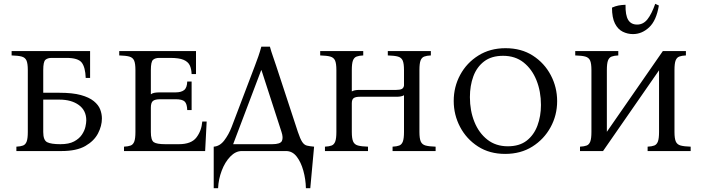

<svg xmlns="http://www.w3.org/2000/svg" viewBox="-20 -793 3687 1008"><path d="M515 -171Q515 -132 494.5 -92.5Q474 -53 428 -26.5Q382 0 303 0H66V-23Q88 -24 101 -29Q114 -34 120 -50Q126 -66 126 -100V-425Q126 -460 119 -475.5Q112 -491 94 -496Q76 -501 41 -502V-525H453V-384H430Q428 -440 409 -464.5Q390 -489 329 -489H251Q230 -489 218.5 -479Q207 -469 207 -425V-306H292Q361 -306 404.5 -294Q448 -282 472.5 -262Q497 -242 506 -218.5Q515 -195 515 -171ZM207 -100Q207 -57 227.5 -46.5Q248 -36 297 -36Q342 -36 369 -50.5Q396 -65 410 -86Q424 -107 428.5 -127.5Q433 -148 433 -161Q433 -213 394 -241.5Q355 -270 292 -270H207Z M631 0V-23Q653 -24 666 -29Q679 -34 685 -50Q691 -66 691 -100V-425Q691 -460 684 -475.5Q677 -491 659 -496Q641 -501 606 -502V-525H1009V-404H986Q985 -432 976 -450.5Q967 -469 943.5 -479Q920 -489 874 -489H816Q795 -489 783.5 -479Q772 -469 772 -425V-298Q780 -304 791.5 -306Q803 -308 819 -308H902Q931 -308 946.5 -320Q962 -332 963 -365H986V-215H963Q962 -248 949.5 -260Q937 -272 902 -272H821Q794 -272 783 -263Q772 -254 772 -228V-100Q772 -57 787.5 -46.5Q803 -36 848 -36H919Q984 -36 1011 -71Q1038 -106 1042 -155H1065L1057 0Z M1430 -447 1544 -100Q1556 -64 1566.5 -48Q1577 -32 1591.5 -28.5Q1606 -25 1629 -23L1609 195H1586Q1585 148 1572.5 103Q1560 58 1537.5 29Q1515 0 1482 0H1249Q1217 0 1189 29Q1161 58 1144 103Q1127 148 1125 195H1102V-23Q1134 -25 1157.5 -56Q1181 -87 1196 -126L1318 -447Q1328 -473 1336.5 -497.5Q1345 -522 1352 -548H1397Q1404 -522 1413 -497Q1422 -472 1430 -447ZM1409 -36Q1452 -36 1460 -53Q1468 -70 1458 -100L1353 -424H1351L1204 -36Z M2182 -100Q2182 -66 2189 -50Q2196 -34 2214.5 -29Q2233 -24 2267 -23V0H2041V-23Q2063 -24 2076 -29Q2089 -34 2095 -50Q2101 -66 2101 -100V-293Q2088 -285 2062 -285H1869Q1847 -285 1837 -278Q1827 -271 1827 -251V-100Q1827 -66 1834 -50Q1841 -34 1859.5 -29Q1878 -24 1912 -23V0H1686V-23Q1708 -24 1721 -29Q1734 -34 1740 -50Q1746 -66 1746 -100V-425Q1746 -460 1739 -475.5Q1732 -491 1714 -496Q1696 -501 1661 -502V-525H1887V-502Q1865 -501 1852 -496Q1839 -491 1833 -475.5Q1827 -460 1827 -425V-313Q1840 -321 1867 -321H2060Q2080 -321 2089.5 -326Q2099 -331 2101 -344V-425Q2101 -460 2094 -475.5Q2087 -491 2069 -496Q2051 -501 2016 -502V-525H2242V-502Q2220 -501 2207 -496Q2194 -491 2188 -475.5Q2182 -460 2182 -425Z M2634 -540Q2717 -540 2777.5 -501Q2838 -462 2871.5 -398.5Q2905 -335 2905 -262Q2905 -188 2870.5 -125Q2836 -62 2775 -23.5Q2714 15 2632 15Q2550 15 2489.5 -24Q2429 -63 2395.5 -126.5Q2362 -190 2362 -263Q2362 -337 2396 -400Q2430 -463 2491.5 -501.5Q2553 -540 2634 -540ZM2646 -25Q2707 -25 2745 -54.5Q2783 -84 2801.5 -133.5Q2820 -183 2820 -242Q2820 -313 2796.5 -371.5Q2773 -430 2729 -465Q2685 -500 2621 -500Q2560 -500 2521.5 -470.5Q2483 -441 2465 -392Q2447 -343 2447 -283Q2447 -212 2470.5 -153.5Q2494 -95 2538.5 -60Q2583 -25 2646 -25Z M3146 0H3025V-23Q3047 -24 3060 -29Q3073 -34 3079 -50Q3085 -66 3085 -100V-425Q3085 -460 3078 -475.5Q3071 -491 3053 -496Q3035 -501 3000 -502V-525H3226V-502Q3204 -501 3191 -496Q3178 -491 3172 -475.5Q3166 -460 3166 -425V-101L3460 -525H3581V-502Q3559 -501 3546 -496Q3533 -491 3527 -475.5Q3521 -460 3521 -425V-100Q3521 -66 3528 -50Q3535 -34 3553.5 -29Q3572 -24 3606 -23V0H3380V-23Q3402 -24 3415 -29Q3428 -34 3434 -50Q3440 -66 3440 -100V-424ZM3420 -773 3439 -764Q3426 -685 3388 -649.5Q3350 -614 3303 -614Q3275 -614 3249.5 -626.5Q3224 -639 3208.5 -669.5Q3193 -700 3193 -753Q3211 -761 3226.5 -764Q3242 -767 3264 -768Q3263 -713 3278 -688.5Q3293 -664 3325 -664Q3357 -664 3379 -691.5Q3401 -719 3420 -773Z"/></svg>

Font: Bona Nova SC
Style: Regular
Weight: 400
Designer: Mateusz Machalski
Foundry: Capitalics
Version: Version 4.001; ttfautohint (v1.8.4.7-5d5b)